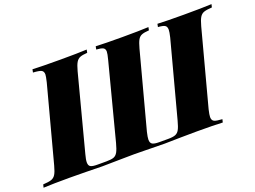

<svg xmlns="http://www.w3.org/2000/svg" viewBox="-155 -944 1569 1181"><g transform="rotate(-20 629.5 -354.0)"><path d="M465 -2Q393 0 336 0Q290 0 228 -2L123 -3Q13 -3 -49 0L-44 -20Q-7 -22 10.5 -28Q28 -34 38.5 -51Q49 -68 59 -106L191 -602Q200 -640 200 -651Q200 -672 185.5 -679Q171 -686 132 -688L136 -708Q196 -705 319 -705Q433 -705 491 -708L487 -688Q455 -686 439 -679.5Q423 -673 413 -656Q403 -639 393 -602L263 -106Q254 -73 254 -55Q254 -34 266.5 -27Q279 -20 311 -20H370Q402 -20 418 -26Q434 -32 444 -50Q454 -68 464 -106L593 -602Q603 -640 603 -654Q603 -672 590.5 -679Q578 -686 546 -688L550 -708Q607 -705 724 -705Q837 -705 895 -708L891 -688Q859 -686 843 -679.5Q827 -673 817.5 -656Q808 -639 798 -602L666 -106Q658 -72 658 -57Q658 -35 671 -27.5Q684 -20 715 -20H774Q806 -20 822 -26.5Q838 -33 847.5 -50.5Q857 -68 867 -106L999 -602Q1007 -636 1007 -650Q1007 -671 994.5 -678.5Q982 -686 950 -688L954 -708Q1012 -705 1126 -705Q1246 -705 1308 -708L1303 -688Q1268 -686 1250.5 -680Q1233 -674 1222.5 -656.5Q1212 -639 1202 -602L1070 -106Q1062 -72 1062 -58Q1062 -36 1076.5 -29Q1091 -22 1129 -20L1124 0Q1066 -3 955 -3L850 -2Q788 0 743 0Q688 0 620 -2L544 -3Z"/></g></svg>

Font: Playfair Display SC Black
Style: Italic
Weight: 900
Italic angle: -14°
Designer: Claus Eggers Sørensen
Foundry: Claus Eggers Sørensen
Version: Version 1.200; ttfautohint (v1.6)